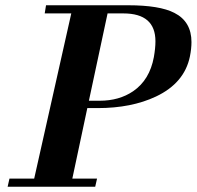

<svg xmlns="http://www.w3.org/2000/svg" viewBox="-20 -710 748 730"><path d="M702 -495Q681 -394 573 -343Q480 -299 351 -299H312L255 -31H349L342 0H9L16 -31H110L251 -659H150L155 -690H467Q587 -690 643 -661Q708 -628 708 -550Q708 -525 702 -495ZM565 -493Q571 -527 571 -553Q571 -659 449 -659H389L318 -327H359Q433 -327 486 -363Q549 -406 565 -493Z"/></svg>

Font: GFS Didot
Style: Bold Italic
Weight: 700
Italic angle: -12°
Designer: Designed by Takis Katsoulidis and George D. Matthiopoulos.
Foundry: Designed by Takis Katsoulidis and George D. Matthiopoulos.
Version: Version 1.0